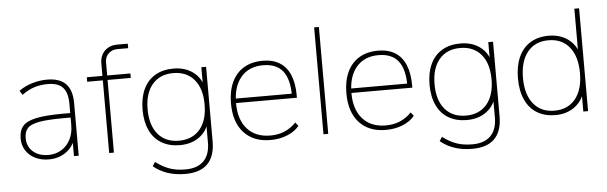

<svg xmlns="http://www.w3.org/2000/svg" viewBox="-55 -946 4228 1337"><g transform="rotate(-5 2059.5 -278.0)"><path d="M70.3 -153.3Q70.3 -210 97.7 -241.2Q125 -272.5 191.9 -286.6Q258.8 -300.8 381.8 -300.8H442.4V-269.5H382.8Q269.5 -269.5 210.4 -258.8Q151.4 -248 128.4 -223.6Q105.5 -199.2 105.5 -154.3Q105.5 -94.7 146.5 -59.1Q187.5 -23.4 253.9 -23.4Q304.7 -23.4 344.7 -47.9Q384.8 -72.3 407.2 -116.2Q429.7 -160.2 429.7 -215.8V-365.2Q429.7 -443.4 396.5 -479.5Q363.3 -515.6 292 -515.6Q239.3 -515.6 195.8 -501.5Q152.3 -487.3 110.4 -456.1L91.8 -486.3Q130.9 -514.6 183.1 -530.8Q235.4 -546.9 289.1 -546.9Q377 -546.9 419.9 -502.4Q462.9 -458 462.9 -368.2V0H429.7V-129.9H444.3Q426.8 -67.4 376 -29.8Q325.2 7.8 252.9 7.8Q201.2 7.8 159.2 -12.7Q117.2 -33.2 93.8 -70.3Q70.3 -107.4 70.3 -153.3Z M675.8 -507.8H566.4V-539.1H681.6L675.8 -529.3V-627.9Q675.8 -662.1 690.9 -689.5Q706.1 -716.8 733.4 -731.9Q760.7 -747.1 794.9 -747.1H871.1V-715.8H795.9Q757.8 -715.8 733.4 -691.9Q709 -668 709 -630.9V-525.4L700.2 -539.1H871.1V-507.8H709V0H675.8Z M969.7 118.2 988.3 89.8Q1039.1 127.9 1086.4 144Q1133.8 160.2 1195.3 160.2Q1279.3 160.2 1323.2 115.7Q1367.2 71.3 1367.2 -12.7V-166H1380.9Q1364.3 -93.8 1308.6 -52.7Q1252.9 -11.7 1171.9 -11.7Q1097.7 -11.7 1043.9 -43.5Q990.2 -75.2 961.9 -135.7Q933.6 -196.3 933.6 -279.3Q933.6 -362.3 961.9 -422.9Q990.2 -483.4 1043.9 -515.1Q1097.7 -546.9 1171.9 -546.9Q1252.9 -546.9 1308.6 -505.9Q1364.3 -464.8 1380.9 -391.6H1367.2V-539.1H1400.4V-18.6Q1400.4 85.9 1348.1 138.7Q1295.9 191.4 1192.4 191.4Q1125 191.4 1069.8 173.3Q1014.6 155.3 969.7 118.2ZM1367.2 -279.3Q1367.2 -390.6 1314.5 -453.1Q1261.7 -515.6 1168 -515.6Q1074.2 -515.6 1021.5 -453.1Q968.8 -390.6 968.8 -279.3Q968.8 -168 1021.5 -105.5Q1074.2 -43 1168 -43Q1261.7 -43 1314.5 -105.5Q1367.2 -168 1367.2 -279.3Z M1550.8 -269.5Q1550.8 -356.4 1580.1 -418.9Q1609.4 -481.4 1664.6 -514.2Q1719.7 -546.9 1796.9 -546.9Q1866.2 -546.9 1914.6 -517.1Q1962.9 -487.3 1987.3 -428.7Q2011.7 -370.1 2011.7 -285.2V-269.5H1568.4V-300.8H1999L1978.5 -288.1Q1978.5 -403.3 1933.6 -459.5Q1888.7 -515.6 1795.9 -515.6Q1697.3 -515.6 1641.6 -450.2Q1585.9 -384.8 1585.9 -268.6Q1585.9 -153.3 1644 -88.4Q1702.1 -23.4 1805.7 -23.4Q1859.4 -23.4 1903.8 -42Q1948.2 -60.5 1985.4 -98.6L2004.9 -73.2Q1973.6 -35.2 1920.4 -13.7Q1867.2 7.8 1803.7 7.8Q1684.6 7.8 1617.7 -65.4Q1550.8 -138.7 1550.8 -269.5Z M2173.8 -747.1H2207V0H2173.8Z M2357.4 -269.5Q2357.4 -356.4 2386.7 -418.9Q2416 -481.4 2471.2 -514.2Q2526.4 -546.9 2603.5 -546.9Q2672.9 -546.9 2721.2 -517.1Q2769.5 -487.3 2793.9 -428.7Q2818.4 -370.1 2818.4 -285.2V-269.5H2375V-300.8H2805.7L2785.2 -288.1Q2785.2 -403.3 2740.2 -459.5Q2695.3 -515.6 2602.5 -515.6Q2503.9 -515.6 2448.2 -450.2Q2392.6 -384.8 2392.6 -268.6Q2392.6 -153.3 2450.7 -88.4Q2508.8 -23.4 2612.3 -23.4Q2666 -23.4 2710.4 -42Q2754.9 -60.5 2792 -98.6L2811.5 -73.2Q2780.3 -35.2 2727.1 -13.7Q2673.8 7.8 2610.4 7.8Q2491.2 7.8 2424.3 -65.4Q2357.4 -138.7 2357.4 -269.5Z M2975.6 118.2 2994.1 89.8Q3044.9 127.9 3092.3 144Q3139.6 160.2 3201.2 160.2Q3285.2 160.2 3329.1 115.7Q3373 71.3 3373 -12.7V-166H3386.7Q3370.1 -93.8 3314.5 -52.7Q3258.8 -11.7 3177.7 -11.7Q3103.5 -11.7 3049.8 -43.5Q2996.1 -75.2 2967.8 -135.7Q2939.5 -196.3 2939.5 -279.3Q2939.5 -362.3 2967.8 -422.9Q2996.1 -483.4 3049.8 -515.1Q3103.5 -546.9 3177.7 -546.9Q3258.8 -546.9 3314.5 -505.9Q3370.1 -464.8 3386.7 -391.6H3373V-539.1H3406.2V-18.6Q3406.2 85.9 3354 138.7Q3301.8 191.4 3198.2 191.4Q3130.9 191.4 3075.7 173.3Q3020.5 155.3 2975.6 118.2ZM3373 -279.3Q3373 -390.6 3320.3 -453.1Q3267.6 -515.6 3173.8 -515.6Q3080.1 -515.6 3027.3 -453.1Q2974.6 -390.6 2974.6 -279.3Q2974.6 -168 3027.3 -105.5Q3080.1 -43 3173.8 -43Q3267.6 -43 3320.3 -105.5Q3373 -168 3373 -279.3Z M3556.6 -269.5Q3556.6 -356.4 3585 -418.9Q3613.3 -481.4 3667 -514.2Q3720.7 -546.9 3794.9 -546.9Q3875 -546.9 3930.7 -505.9Q3986.3 -464.8 4004.9 -391.6H3990.2V-718.8H4023.4V0H3990.2V-147.5H4004.9Q3985.4 -74.2 3929.7 -33.2Q3874 7.8 3794.9 7.8Q3720.7 7.8 3667 -24.9Q3613.3 -57.6 3585 -120.1Q3556.6 -182.6 3556.6 -269.5ZM3990.2 -269.5Q3990.2 -385.7 3937.5 -450.7Q3884.8 -515.6 3791 -515.6Q3697.3 -515.6 3644.5 -450.7Q3591.8 -385.7 3591.8 -269.5Q3591.8 -153.3 3644.5 -88.4Q3697.3 -23.4 3791 -23.4Q3884.8 -23.4 3937.5 -88.4Q3990.2 -153.3 3990.2 -269.5Z"/></g></svg>

Font: Min Sans VF VF
Style: Regular
Weight: 400
Designer: Jinseong-Kim, NotoSansCJK, Nunito
Foundry: Jinseong-Kim
Version: Version 1.420;Glyphs 3.1.2 (3151)